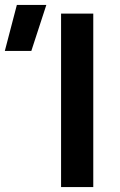

<svg xmlns="http://www.w3.org/2000/svg" viewBox="-158 -755 485 775"><path d="M88.5 0V-700H218.5V0ZM-138.5 -549.5 -90 -735H29L-31.5 -549.5Z"/></svg>

Font: Geologica EX Med
Style: Regular
Weight: 500
Designer: Sindre Bremnes, Frode Helland
Foundry: Monokrom Skriftforlag AS
Version: Version 1.010;gftools[0.9.28]